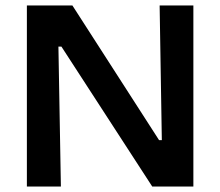

<svg xmlns="http://www.w3.org/2000/svg" viewBox="-20 -680 803 700"><path d="M78 0V-660H244L560 -169H570L562 -660H685V0H535L204 -510H193L202 0Z"/></svg>

Font: Bricolage Grotesque 10pt SemiBold
Style: Regular
Weight: 600
Designer: Mathieu Triay
Foundry: Atelier Triay
Version: Version 1.000; ttfautohint (v1.8.4.7-5d5b);gftools[0.9.29]